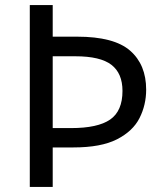

<svg xmlns="http://www.w3.org/2000/svg" viewBox="-20 -734 645 754"><path d="M554 -382Q554 -322 528 -270.5Q502 -219 439.5 -187Q377 -155 268 -155H187V0H97V-714H187V-590H283Q428 -590 491 -535Q554 -480 554 -382ZM259 -231Q364 -231 412.5 -264.5Q461 -298 461 -377Q461 -446 417.5 -479.5Q374 -513 276 -513H187V-231Z"/></svg>

Font: Noto Sans Old Sogdian
Style: Regular
Weight: 400
Designer: Monotype Design Team
Foundry: Monotype Imaging Inc.
Version: Version 2.002; ttfautohint (v1.8.4.7-5d5b)